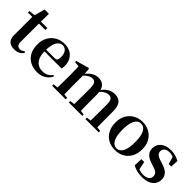

<svg xmlns="http://www.w3.org/2000/svg" viewBox="173 -1714 2747 2747"><g transform="rotate(45 1546.5 -340.0)"><path d="M169.4 -496.1V-535.7H366.2V-496.1ZM245.1 16.2Q173.7 16.2 137.1 -19.3Q100.5 -54.8 100.5 -131.7Q100.5 -159.8 101 -182.4Q101.5 -205 101.5 -234.7V-496.1H14V-527.5L123.7 -538L105.1 -525.2L151.5 -695.8H238.3L236.2 -519.3V-508.7V-123.8Q236.2 -81.6 253.7 -62.3Q271.2 -43 302.3 -43Q322.4 -43 338 -50.4Q353.7 -57.9 373.7 -72.5L389.2 -56Q367.7 -21.1 332.3 -2.5Q296.9 16.2 245.1 16.2Z M707.2 16.2Q626.8 16.2 564.2 -16.5Q501.6 -49.1 466.1 -113Q430.6 -176.9 430.6 -268.8Q430.6 -358.8 468.6 -422.2Q506.5 -485.7 568.2 -518.8Q629.9 -551.9 700.4 -551.9Q774.1 -551.9 824.5 -522.5Q874.8 -493.1 900.6 -443.2Q926.4 -393.3 926.4 -330.9Q926.4 -296.1 919.7 -270.2H489.1V-304.6H744.4Q776.5 -304.6 787.9 -322.2Q799.3 -339.8 799.3 -380.4Q799.3 -446.3 771.2 -482.2Q743.1 -518 695.1 -518Q661.7 -518 633.6 -492.9Q605.6 -467.8 589.1 -416Q572.7 -364.1 572.7 -282.7Q572.7 -200.5 595.9 -148.2Q619 -95.8 659.8 -71.7Q700.5 -47.5 752.4 -47.5Q805.4 -47.5 841.9 -67.7Q878.3 -87.9 905.2 -123.2L923.1 -109.9Q891.6 -49.8 836.7 -16.8Q781.7 16.2 707.2 16.2Z M999 0V-29.9L1104.6 -40.2H1167.7L1273.6 -29.9V0ZM1069.2 0Q1070.9 -25.5 1071.4 -67.4Q1071.9 -109.4 1072.4 -154.8Q1072.9 -200.3 1072.9 -234.8V-311.2Q1072.9 -360.7 1072.4 -394.1Q1071.9 -427.5 1069.2 -464.5L991.1 -471.4V-495.2L1187.2 -550.4L1200.2 -541.7L1207.6 -431V-428V-234.8Q1207.6 -200.3 1208.1 -154.8Q1208.6 -109.4 1209.1 -67.4Q1209.6 -25.5 1210.6 0ZM1337.1 0V-29.9L1439.5 -40.2H1503.6L1607.8 -29.9V0ZM1405.9 0Q1407.6 -25.5 1408.1 -66.9Q1408.6 -108.4 1409.1 -153.8Q1409.6 -199.3 1409.6 -234.8V-362.5Q1409.6 -428.5 1390.7 -456Q1371.7 -483.5 1334.4 -483.5Q1297.1 -483.5 1256.6 -455.9Q1216.1 -428.3 1176.2 -379.4L1171 -425.7H1187.3Q1231.5 -486.3 1280.8 -519.1Q1330.1 -551.9 1390.1 -551.9Q1463.1 -551.9 1502 -505.8Q1540.9 -459.6 1540.9 -360.5V-234.8Q1540.9 -199.3 1541.4 -153.8Q1541.9 -108.4 1542.7 -66.9Q1543.6 -25.5 1544.6 0ZM1672.8 0V-29.9L1770.8 -40.2H1836.8L1942.3 -29.9V0ZM1739.1 0Q1740.4 -25.5 1740.9 -66.9Q1741.4 -108.4 1741.9 -153.8Q1742.4 -199.3 1742.4 -234.8V-362.5Q1742.4 -432 1722.9 -457.7Q1703.5 -483.5 1665.1 -483.5Q1628.1 -483.5 1589.4 -459Q1550.7 -434.5 1508 -382.8L1501.1 -433.9H1520.7Q1566.1 -496.4 1614.5 -524.2Q1663 -551.9 1718.9 -551.9Q1797.8 -551.9 1836.2 -505.2Q1874.6 -458.4 1874.6 -357V-234.8Q1874.6 -199.3 1875.1 -153.8Q1875.6 -108.4 1876.1 -66.9Q1876.6 -25.5 1877.6 0Z M2282 16.2Q2202.7 16.2 2141.5 -18.3Q2080.3 -52.8 2045.5 -117Q2010.6 -181.2 2010.6 -269.8Q2010.6 -359.1 2047.8 -422Q2085 -484.9 2146.9 -518.4Q2208.8 -551.9 2282 -551.9Q2356.1 -551.9 2418.1 -518.8Q2480 -485.6 2517.2 -422.7Q2554.4 -359.8 2554.4 -269.8Q2554.4 -180.5 2519 -116.3Q2483.6 -52 2422.4 -17.9Q2361.2 16.2 2282 16.2ZM2282 -17.5Q2343 -17.5 2376.4 -80.1Q2409.7 -142.6 2409.7 -268.1Q2409.7 -394.2 2376.4 -456.1Q2343 -518 2282 -518Q2221.7 -518 2188 -456.1Q2154.2 -394.2 2154.2 -268.1Q2154.2 -142.6 2188 -80.1Q2221.7 -17.5 2282 -17.5Z M2826.3 16.2Q2771.6 16.2 2726.7 4.5Q2681.8 -7.2 2638.9 -30.3L2644.2 -160.4H2701.1L2731.6 -20.6L2683.6 -26V-62Q2715.7 -41.1 2745.9 -30.7Q2776.2 -20.4 2816.8 -20.4Q2877.1 -20.4 2908.7 -43Q2940.2 -65.7 2940.2 -107.2Q2940.2 -140.9 2919.7 -164Q2899.1 -187.1 2838.5 -204.9L2782.7 -223.9Q2717.9 -244.5 2680.7 -282.6Q2643.5 -320.7 2643.5 -382Q2643.5 -455.6 2699.2 -503.8Q2754.9 -551.9 2858.2 -551.9Q2906.5 -551.9 2945.9 -540.7Q2985.2 -529.5 3027.1 -507.2L3021.1 -387.7H2970.1L2931.6 -521.5L2974 -507.8V-477Q2943.7 -497.5 2919.1 -506.7Q2894.5 -515.8 2860.8 -515.8Q2811 -515.8 2782.6 -493.1Q2754.2 -470.4 2754.2 -431.8Q2754.2 -401.6 2775.6 -379.1Q2796.9 -356.6 2853.8 -339.1L2909.9 -321.1Q2987.8 -296.3 3022.4 -256.6Q3057.1 -217 3057.1 -158.3Q3057.1 -105.4 3029.8 -66.1Q3002.4 -26.7 2951 -5.3Q2899.6 16.2 2826.3 16.2Z"/></g></svg>

Font: Noto Serif KR ExtraLight
Style: Regular
Weight: 200
Designer: Ryoko NISHIZUKA 西塚涼子 (kana & ideographs); Frank Grießhammer (Latin, Greek & Cyrillic); Wenlong ZHANG 张文龙 (bopomofo); San
Foundry: Adobe
Version: Version 2.002-H1;hotconv 1.1.0;makeotfexe 2.6.0